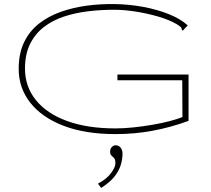

<svg xmlns="http://www.w3.org/2000/svg" viewBox="-20 -650 1040 945"><path d="M548 10Q399 10 292.5 -31Q186 -72 129 -144.5Q72 -217 72 -311Q72 -387 98.5 -442Q125 -497 171.5 -533.5Q218 -570 278.5 -591.5Q339 -613 406.5 -622Q474 -631 542 -630Q616 -629 685.5 -616Q755 -603 812 -580Q869 -557 904 -525L887 -507L880 -499L875 -504Q874 -513 869 -517.5Q864 -522 850 -531Q812 -553 758.5 -568.5Q705 -584 648 -593Q591 -602 540 -602Q477 -602 414 -594.5Q351 -587 295 -568.5Q239 -550 196 -517Q153 -484 128 -433.5Q103 -383 103 -312Q103 -224 156.5 -157.5Q210 -91 310 -54.5Q410 -18 548 -18Q590 -18 637.5 -23Q685 -28 731 -36Q777 -44 815.5 -54Q854 -64 878 -74L877 -255H558V-283H908V-55Q820 -23 731.5 -6.5Q643 10 548 10ZM478 275 462 254Q504 232 526 202.5Q548 173 548 154Q548 135 541.5 128Q535 121 528.5 115.5Q522 110 522 96Q522 82 530.5 73.5Q539 65 549 65Q564 65 573.5 76.5Q583 88 583 106Q583 132 575 160Q567 188 545 217Q523 246 478 275Z"/></svg>

Font: Inconsolata UltraExpanded ExtraLight
Style: Regular
Weight: 200
Width: 9
Monospace: yes
Designer: Raph Levien, Cyreal, Brenton Simpson
Foundry: Raph Levien, Cyreal, Google
Version: Version 3.001; ttfautohint (v1.8.2.53-6de2)